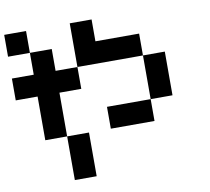

<svg xmlns="http://www.w3.org/2000/svg" viewBox="-92 -978 1183 1082"><g transform="rotate(-10 500.0 -437.5)"><path d="M0 -500V-625H125V-750H250V-625H375V-500H250V-250H125V-500ZM0 -750V-875H125V-750ZM250 -250H375V0H250ZM500 -250V-375H750V-250ZM500 -875V-750H750V-625H375V-875ZM750 -625H875V-375H750Z"/></g></svg>

Font: Galmuri7 Regular
Style: Regular
Weight: 400
Designer: Lee Minseo (quiple)
Version: Version 2.399;hotconv 1.1.1;makeotfexe 2.6.0 DEVELOPMENT